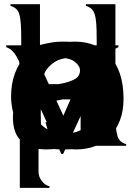

<svg xmlns="http://www.w3.org/2000/svg" viewBox="-20 -700 626 922"><path d="M127 -244.1Q127 -156.2 171.9 -107.4Q216.8 -58.6 294.9 -58.6Q373 -58.6 418 -107.4Q462.9 -156.2 462.9 -244.1Q462.9 -328.1 419.4 -375.5Q376 -422.9 294.9 -422.9Q216.8 -422.9 171.9 -375.5Q127 -328.1 127 -244.1ZM294.9 17.6Q235.4 17.6 187 0Q138.7 -17.6 105.5 -51.8Q72.3 -85.9 53.7 -133.8Q35.2 -181.6 35.2 -244.1Q35.2 -295.9 51.3 -342.3Q67.4 -388.7 99.6 -423.8Q131.8 -459 180.7 -479.5Q229.5 -500 294.9 -500Q361.3 -500 409.7 -479.5Q458 -459 490.7 -423.8Q523.4 -388.7 539.1 -342.3Q554.7 -295.9 554.7 -244.1Q554.7 -181.6 536.6 -133.8Q518.6 -85.9 484.9 -51.8Q451.2 -17.6 403.3 0Q355.5 17.6 294.9 17.6Z M75.2 202.1V-264.6Q75.2 -331.1 74.2 -369.1Q73.2 -407.2 68.8 -428.2Q64.5 -449.2 53.2 -457.5Q42 -465.8 23.4 -473.6L22.5 -482.4H150.4L160.2 -418.9Q171.9 -430.7 185.5 -444.8Q199.2 -459 219.7 -471.7Q240.2 -484.4 270 -492.2Q299.8 -500 341.8 -500Q390.6 -500 432.6 -483.4Q474.6 -466.8 505.9 -433.1Q537.1 -399.4 555.2 -347.7Q573.2 -295.9 573.2 -225.6Q573.2 -167 555.7 -121.6Q538.1 -76.2 507.8 -44.9Q477.5 -13.7 436 2Q394.5 17.6 345.7 17.6Q323.2 17.6 289.1 12.7Q254.9 7.8 229.5 -6.8L198.2 -113.3H207Q221.7 -95.7 233.9 -85.4Q246.1 -75.2 260.7 -69.3Q275.4 -63.5 293.5 -61Q311.5 -58.6 335.9 -58.6Q365.2 -58.6 392.1 -69.3Q418.9 -80.1 438.5 -102.1Q458 -124 469.7 -157.2Q481.4 -190.4 481.4 -235.4Q481.4 -281.2 468.8 -316.4Q456.1 -351.6 435.1 -375.5Q414.1 -399.4 386.2 -411.1Q358.4 -422.9 327.1 -422.9Q273.4 -422.9 241.2 -401.4Q209 -379.9 192.4 -347.7Q175.8 -315.4 170.4 -276.4Q165 -237.3 165 -203.1V121.1Q165 141.6 172.4 155.8Q179.7 169.9 188.5 178.2Q197.3 186.5 206.1 190.4Q214.8 194.3 217.8 194.3V202.1Z M104.5 -331.1Q90.8 -361.3 80.6 -385.3Q70.3 -409.2 60.5 -426.8Q50.8 -444.3 38.6 -456.1Q26.4 -467.8 9.8 -473.6V-482.4H171.9V-473.6Q158.2 -467.8 155.3 -460.9Q152.3 -454.1 152.3 -448.2Q152.3 -436.5 160.6 -415.5Q168.9 -394.5 175.8 -379.9L284.2 -144.5L387.7 -379.9Q394.5 -394.5 403.8 -415.5Q413.1 -436.5 413.1 -448.2Q413.1 -454.1 410.2 -460.9Q407.2 -467.8 391.6 -473.6V-482.4H548.8V-473.6Q520.5 -461.9 500.5 -426.8Q480.5 -391.6 454.1 -331.1L283.2 39.1H274.4Z M305.7 -2Q283.2 8.8 255.9 13.2Q228.5 17.6 203.1 17.6Q127.9 17.6 85 -20Q42 -57.6 42 -135.7Q42 -189.5 65.4 -218.8Q88.9 -248 124.5 -263.7Q160.2 -279.3 201.7 -285.6Q243.2 -292 278.8 -299.3Q314.5 -306.6 338.9 -319.8Q363.3 -333 364.3 -361.3Q364.3 -382.8 339.8 -402.8Q315.4 -422.9 260.7 -422.9Q228.5 -422.9 205.1 -416.5Q181.6 -410.2 164.6 -400.4Q147.5 -390.6 135.7 -380.9Q124 -371.1 118.2 -364.3H110.4L119.1 -482.4H127Q130.9 -480.5 134.8 -478.5Q138.7 -476.6 143.6 -476.6Q150.4 -476.6 161.6 -480.5Q172.9 -484.4 191.4 -488.8Q210 -493.2 234.9 -496.6Q259.8 -500 292 -500Q353.5 -499 387.2 -480Q420.9 -460.9 436.5 -432.6Q452.1 -404.3 454.6 -369.6Q457 -335 457 -301.8V-149.4Q457 -108.4 458 -84Q459 -59.6 464.4 -46.4Q469.7 -33.2 480.5 -24.9Q491.2 -16.6 509.8 -7.8V0H367.2V-248Q326.2 -231.4 285.2 -223.6Q244.1 -215.8 210 -207.5Q175.8 -199.2 154.8 -183.6Q133.8 -168 133.8 -135.7Q133.8 -98.6 158.7 -78.6Q183.6 -58.6 226.6 -58.6Q252.9 -58.6 278.3 -67.4Q303.7 -76.2 327.1 -95.7H334Z M82 0V-508.8Q82 -553.7 80.1 -583.5Q78.1 -613.3 72.8 -631.3Q67.4 -649.4 56.6 -658.2Q45.9 -667 30.3 -671.9V-679.7H171.9V-147.5Q171.9 -114.3 173.3 -89.8Q174.8 -65.4 180.7 -48.8Q186.5 -32.2 196.3 -22.5Q206.1 -12.7 224.6 -7.8V0Z M82 0V-508.8Q82 -553.7 80.1 -583.5Q78.1 -613.3 72.8 -631.3Q67.4 -649.4 56.6 -658.2Q45.9 -667 30.3 -671.9V-679.7H171.9V-147.5Q171.9 -114.3 173.3 -89.8Q174.8 -65.4 180.7 -48.8Q186.5 -32.2 196.3 -22.5Q206.1 -12.7 224.6 -7.8V0Z M409.2 -295.9Q407.2 -311.5 401.4 -334Q395.5 -356.4 379.9 -376.5Q364.3 -396.5 338.4 -409.7Q312.5 -422.9 272.5 -422.9Q231.4 -422.9 204.1 -409.7Q176.8 -396.5 160.6 -376.5Q144.5 -356.4 136.2 -334Q127.9 -311.5 126 -295.9ZM457 -14.6Q418 0 376 8.8Q334 17.6 292 17.6Q213.9 17.6 164.1 -7.3Q114.3 -32.2 85.4 -70.3Q56.6 -108.4 44.9 -152.3Q33.2 -196.3 33.2 -235.4Q33.2 -298.8 51.8 -348.1Q70.3 -397.5 102.5 -431.2Q134.8 -464.8 179.2 -482.4Q223.6 -500 274.4 -500Q336.9 -500 378.4 -481Q419.9 -461.9 444.3 -433.1Q468.8 -404.3 480.5 -370.1Q492.2 -335.9 496.6 -305.2Q501 -274.4 500.5 -251.5Q500 -228.5 501 -222.7H125Q126 -204.1 130.9 -176.3Q135.7 -148.4 152.3 -122.1Q168.9 -95.7 201.7 -77.1Q234.4 -58.6 290 -58.6Q323.2 -58.6 350.6 -64.9Q377.9 -71.3 399.4 -80.1Q420.9 -88.9 436.5 -100.1Q452.1 -111.3 460.9 -120.1L468.8 -116.2Z M85.9 0V-313.5Q85.9 -365.2 84.5 -393.6Q83 -421.9 77.6 -437Q72.3 -452.1 61.5 -458.5Q50.8 -464.8 33.2 -473.6V-482.4H160.2L170.9 -415Q180.7 -427.7 192.9 -442.4Q205.1 -457 224.6 -470.2Q244.1 -483.4 271.5 -491.7Q298.8 -500 338.9 -500Q391.6 -500 424.3 -484.9Q457 -469.7 475.6 -441.4Q494.1 -413.1 500.5 -371.6Q506.8 -330.1 506.8 -276.4V-147.5Q506.8 -114.3 508.3 -89.8Q509.8 -65.4 515.6 -48.8Q521.5 -32.2 531.2 -22.5Q541 -12.7 559.6 -7.8V0H365.2V-7.8Q381.8 -10.7 392.6 -18.6Q403.3 -26.4 408.7 -42Q414.1 -57.6 415.5 -83.5Q417 -109.4 417 -147.5V-267.6Q417 -299.8 414.6 -328.6Q412.1 -357.4 401.9 -378.4Q391.6 -399.4 370.6 -411.1Q349.6 -422.9 312.5 -422.9Q270.5 -422.9 243.7 -407.7Q216.8 -392.6 202.1 -365.7Q187.5 -338.9 181.6 -301.3Q175.8 -263.7 175.8 -218.8V-147.5Q175.8 -114.3 177.7 -89.8Q179.7 -65.4 185.1 -48.8Q190.4 -32.2 200.2 -22.5Q210 -12.7 228.5 -7.8V0Z M383.8 1Q358.4 7.8 330.1 12.7Q301.8 17.6 274.4 17.6Q220.7 17.6 177.2 1Q133.8 -15.6 103 -48.8Q72.3 -82 54.7 -128.9Q37.1 -175.8 37.1 -236.3Q37.1 -295.9 55.2 -344.2Q73.2 -392.6 105 -427.2Q136.7 -461.9 179.7 -481Q222.7 -500 273.4 -500Q313.5 -500 341.8 -491.7Q370.1 -483.4 390.1 -471.2Q410.2 -459 422.9 -445.3Q435.5 -431.6 444.3 -421.9V-510.7Q444.3 -555.7 442.4 -584.5Q440.4 -613.3 434.6 -631.3Q428.7 -649.4 418.5 -658.2Q408.2 -667 392.6 -671.9V-679.7H534.2V-170.9Q534.2 -126 536.1 -96.7Q538.1 -67.4 543.5 -49.3Q548.8 -31.2 559.1 -22Q569.3 -12.7 585.9 -7.8V0H444.3V-189.5Q444.3 -226.6 441.4 -267.6Q438.5 -308.6 422.9 -343.3Q407.2 -377.9 374.5 -400.4Q341.8 -422.9 284.2 -422.9Q251 -422.9 223.1 -411.6Q195.3 -400.4 174.3 -377Q153.3 -353.5 141.1 -320.3Q128.9 -287.1 128.9 -242.2Q128.9 -154.3 171.9 -106.4Q214.8 -58.6 286.1 -58.6Q331.1 -58.6 359.9 -71.3Q388.7 -84 406.2 -110.4H414.1Z"/></svg>

Font: Padauk Grand Pro
Style: Regular
Weight: 400
Designer: Debbi Hosken
Foundry: SIL
Version: Version 2.8.2